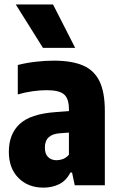

<svg xmlns="http://www.w3.org/2000/svg" viewBox="-20 -828 530 858"><path d="M174 10.5Q105.5 10.5 62.5 -32.8Q19.5 -76 19.5 -149.5Q19.5 -229 68 -274Q116.5 -319 228 -327L288 -331.5V-340Q288 -387.5 266.2 -406.2Q244.5 -425 188 -425Q159.5 -425 125.5 -420.2Q91.5 -415.5 59.5 -406V-537.5Q95.5 -547 138.8 -552Q182 -557 220.5 -557Q299.5 -557 350 -535.8Q400.5 -514.5 424.5 -465.2Q448.5 -416 448.5 -332.5V0H314L302 -57H294.5Q276 -20.5 244.5 -5Q213 10.5 174 10.5ZM180.5 -168.5Q180.5 -140 195 -126Q209.5 -112 233 -112Q246.5 -112 261 -117.2Q275.5 -122.5 288 -136.5V-235.5L248 -232.5Q180.5 -228 180.5 -168.5ZM172 -614 50.5 -808H217L316 -614Z"/></svg>

Font: Encode Sans Condensed ExtraBold
Style: Regular
Weight: 800
Width: 3
Designer: Multiple Designers
Foundry: Impallari Type
Version: Version 3.000; ttfautohint (v1.8.3) -l 8 -r 50 -G 200 -x 14 